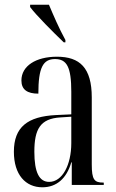

<svg xmlns="http://www.w3.org/2000/svg" viewBox="-20 -786 493 816"><path d="M251 -606H258V-616C230 -667 207 -721 188 -766H108V-756C134 -721 206 -649 251 -606ZM160 10C220 10 263 -27 283 -96H285V0H421V-10H419C381 -10 370 -22 370 -87V-372C370 -498 319 -545 222 -545C133 -545 71 -506 71 -444C71 -405 96 -388 143 -388C143 -499 163 -535 214 -535C264 -535 283 -501 283 -396V-300L218 -297C97 -291 39 -246 39 -141C39 -43 89 10 160 10ZM189 -13C147 -13 126 -53 126 -141C126 -237 151 -282 237 -287L283 -290V-178C283 -85 245 -13 189 -13Z"/></svg>

Font: Noto Serif Display ExtraCondensed
Style: Regular
Weight: 400
Width: 2
Designer: Monotype Design Team
Foundry: Monotype Imaging Inc.
Version: Version 2.009